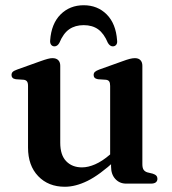

<svg xmlns="http://www.w3.org/2000/svg" viewBox="-20 -701 658 733"><path d="M404 -65V-93.5L400.5 -96V-373Q400.5 -385 396.8 -390.2Q393 -395.5 384.5 -396.5L354 -398.5Q345.5 -400 341.5 -404Q337.5 -408 337.5 -414.5Q337.5 -422 342.2 -426.5Q347 -431 359 -435.5L447 -467Q464.5 -473.5 475.2 -476.2Q486 -479 495 -479Q509 -479 516.2 -471.2Q523.5 -463.5 523.5 -450V-74.5Q523.5 -60 528.2 -53Q533 -46 542.5 -43L563 -38Q572.5 -35 576.8 -30.2Q581 -25.5 581 -18.5Q581 -10 575 -5Q569 0 556 0H461.5Q436.5 0 420.2 -17.8Q404 -35.5 404 -65ZM87 -137.5V-373Q87 -385 83 -390.2Q79 -395.5 70.5 -396.5L40.5 -398.5Q31.5 -400 27.8 -404Q24 -408 24 -414.5Q24 -422 28.5 -426.5Q33 -431 45.5 -435.5L133.5 -467Q151.5 -473.5 162 -476.2Q172.5 -479 180 -479Q195 -479 202.5 -471.2Q210 -463.5 210 -450V-156Q210 -109 232.8 -85.5Q255.5 -62 293 -62Q316.5 -62 343.5 -73.8Q370.5 -85.5 400 -111L420.5 -129L442 -107.5L421 -89Q360 -33 314.2 -10.5Q268.5 12 227.5 12Q164.5 12 125.8 -28.5Q87 -69 87 -137.5ZM299.5 -605Q267 -605 244.2 -589.2Q221.5 -573.5 206.5 -537Q199 -524 188 -524Q180 -524 175.2 -530.2Q170.5 -536.5 171.5 -547Q176 -610.5 211.2 -645.8Q246.5 -681 299.5 -681Q352.5 -681 387.5 -645.8Q422.5 -610.5 427 -547Q428.5 -536.5 423.8 -530.2Q419 -524 410.5 -524Q400 -524 392 -537Q377 -573 354.8 -589Q332.5 -605 299.5 -605Z"/></svg>

Font: Fraunces Medium
Style: Regular
Weight: 500
Version: Version 1.000;[b76b70a41]